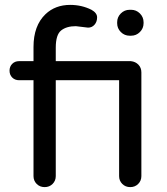

<svg xmlns="http://www.w3.org/2000/svg" viewBox="-20 -760 681 785"><path d="M340 -647 290 -653Q252 -653 230 -635.5Q208 -618 208 -565V-510H515Q534 -508 546 -495.5Q558 -483 558 -464V-40Q558 -21 545 -8Q532 5 512.5 5Q493 5 480 -8Q467 -21 467 -40V-432H208V-40Q208 -21 195 -8Q182 5 162.5 5Q143 5 130 -8Q117 -21 117 -40V-432H58Q41 -432 30 -443Q19 -454 19 -471Q19 -488 30 -499Q41 -510 58 -510H117V-568Q117 -655 166 -702Q206 -740 267 -740Q314 -740 354 -720Q377 -707 377 -689Q377 -671 366.5 -659Q356 -647 340 -647ZM567 -665Q567 -644 552 -629Q537 -614 516 -614H510Q489 -614 474 -629Q459 -644 459 -665V-669Q459 -690 474 -705Q489 -720 510 -720H516Q537 -720 552 -705Q567 -690 567 -669Z"/></svg>

Font: Varela Round
Style: Regular
Weight: 400
Designer: Joe Prince
Foundry: Joe Prince
Version: Version 1.000